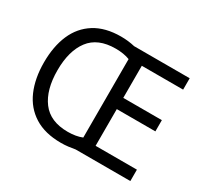

<svg xmlns="http://www.w3.org/2000/svg" viewBox="-149 -935 1226 1155"><g transform="rotate(30 464.0 -357.5)"><path d="M386 -725Q436 -725 482 -714H868V-635H581V-412H849V-334H581V-79H868V0H488Q466 4 441.5 7Q417 10 391 10Q280 10 206.5 -36Q133 -82 97 -165Q61 -248 61 -359Q61 -470 96.5 -552Q132 -634 204.5 -679.5Q277 -725 386 -725ZM394 -646Q271 -646 213 -569.5Q155 -493 155 -358Q155 -223 213 -145.5Q271 -68 393 -68Q450 -68 492 -85V-630Q451 -646 394 -646Z"/></g></svg>

Font: Noto Znamenny Musical Notation
Style: Regular
Weight: 400
Version: Version 1.003; ttfautohint (v1.8.4.7-5d5b)